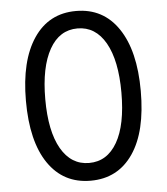

<svg xmlns="http://www.w3.org/2000/svg" viewBox="-53 -784 731 842"><g transform="rotate(-5 312.5 -363.5)"><path d="M126.4 -638.8Q192.8 -737.2 312.5 -737.2Q432.2 -737.2 498.6 -638.8Q565.3 -540.1 565.3 -363.6Q565.3 -273.8 549 -205.3Q532.7 -136.7 499.3 -87.7Q432.5 9.9 312.5 9.9Q192.8 9.9 126.1 -87.7Q59.7 -185 59.7 -363.6Q59.7 -540.1 126.4 -638.8ZM144.9 -363.6Q144.9 -222.3 189.3 -144.9Q233.7 -68.2 312.5 -68.2Q392 -68.2 436.1 -144.9Q480.1 -220.9 480.1 -363.6Q480.1 -505 435.7 -583.1Q391.3 -660.5 312.5 -660.5Q233 -660.5 189.3 -583.1Q144.9 -504.6 144.9 -363.6Z"/></g></svg>

Font: Inter P
Style: Regular
Weight: 400
Designer: Rasmus Andersson
Foundry: rsms
Version: Version 3.018;git-588b23468